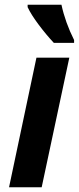

<svg xmlns="http://www.w3.org/2000/svg" viewBox="-20 -786 331 806"><path d="M133 -544H271L155 0H18ZM96 -756V-766H238Q254 -692 291 -618V-606H206Q175 -639 143 -681.5Q111 -724 96 -756Z"/></svg>

Font: Noto Sans Display
Style: Bold Italic
Weight: 700
Italic angle: -12°
Designer: Monotype Design team
Foundry: Monotype Imaging Inc.
Version: Version 1.000